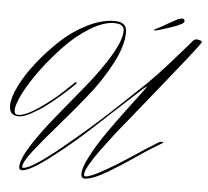

<svg xmlns="http://www.w3.org/2000/svg" viewBox="-60 -862 1074 992"><g transform="rotate(5 477.5 -366.0)"><path d="M710 -726Q706 -726 706 -728Q706 -732 713 -734Q720 -737 735.5 -745.5Q751 -754 776 -768.5Q801 -783 825 -795Q838 -800 846 -800Q858 -800 858 -786Q858 -772 789 -749Q720 -726 710 -726ZM419 56Q466 56 713 -110L780 -152Q787 -156 795 -156Q803 -156 803 -153Q803 -152 800 -150L728 -106Q713 -96 668 -65.5Q623 -35 595 -17Q567 1 529 23.5Q491 46 461.5 57Q432 68 412 68Q396 66 396 44Q396 12 428 -49Q460 -110 504.5 -174Q549 -238 594 -298Q639 -358 668 -396.5Q697 -435 695 -435Q690 -435 608 -358.5Q526 -282 427 -191Q328 -100 227 -23.5Q126 53 88 53Q73 53 73 37Q73 -4 122 -80Q171 -156 241 -241Q311 -326 381 -412Q451 -498 500 -579.5Q549 -661 549 -711Q549 -725 541 -733Q533 -741 523.5 -743Q514 -745 496 -746Q441 -745 373 -703.5Q305 -662 245 -599.5Q185 -537 134.5 -469Q84 -401 54 -342Q24 -283 24 -253Q24 -230 43 -230Q81 -230 149.5 -277Q218 -324 268 -371L317 -418Q323 -424 328 -424Q331 -424 331 -421Q331 -419 327 -415Q319 -407 306 -394Q293 -381 255 -348Q217 -315 183.5 -290Q150 -265 111 -244Q72 -223 47 -223Q-2 -223 -2 -274Q-2 -314 27.5 -375Q57 -436 108.5 -501.5Q160 -567 222 -625Q284 -683 358.5 -720Q433 -757 499 -757Q562 -757 562 -704Q562 -633 513 -540Q464 -447 394.5 -360.5Q325 -274 255.5 -194.5Q186 -115 137 -52.5Q88 10 88 35Q88 40 93 40Q135 40 286 -83.5Q437 -207 566 -330L696 -453Q747 -504 794 -556.5Q841 -609 869 -642Q897 -675 902 -680Q915 -699 928 -699Q937 -699 947 -695.5Q957 -692 957 -688Q957 -682 889 -596Q821 -510 736.5 -405.5Q652 -301 651 -300Q644 -290 610 -249Q576 -208 546 -169.5Q516 -131 483 -86Q450 -41 430 -5.5Q410 30 410 46Q410 56 419 56Z"/></g></svg>

Font: Herr Von Muellerhoff
Style: Regular
Weight: 400
Designer: Alejandro Paul
Foundry: Alejandro Paul
Version: Version 1.000